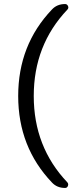

<svg xmlns="http://www.w3.org/2000/svg" viewBox="-20 -790 403 950"><path d="M302 140Q262 140 237 113Q70 -62 70 -315Q70 -568 237 -743Q262 -770 302 -770Q312 -770 316.5 -760Q321 -750 313 -742Q147 -567 147 -315Q147 -63 313 112Q320 120 316 130Q312 140 302 140Z"/></svg>

Font: Rounded Mplus 1c
Style: Regular
Weight: 400
Version: Version 1.059.20150529